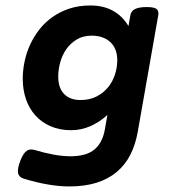

<svg xmlns="http://www.w3.org/2000/svg" viewBox="-20 -482 640 705"><path d="M241.2 -3.9Q199.2 -3.9 166 -18.3Q132.8 -32.7 110.1 -57.9Q87.4 -83 75.4 -117.7Q63.5 -152.3 63.5 -192.9Q63.5 -224.1 70.3 -256.3Q77.1 -288.6 90.8 -318.4Q104.5 -348.1 125 -374.3Q145.5 -400.4 173.3 -419.9Q201.2 -439.5 235.6 -450.7Q270 -461.9 312 -461.9Q359.4 -461.9 394.5 -442.6Q429.7 -423.3 451.7 -386.2L458.5 -425.3Q461.4 -441.9 476.1 -449Q490.7 -456.1 518.6 -456.1Q545.9 -456.1 554.9 -449Q564 -441.9 561 -425.3L485.8 2Q477.5 48.8 458.7 85.9Q439.9 123 408.9 149.2Q377.9 175.3 334.5 189Q291 202.6 233.4 202.6Q197.8 202.6 155.3 195.3Q112.8 188 66.4 173.8Q49.8 168.5 46.4 153.8Q43 139.2 54.7 107.9Q60.5 92.8 66.7 84Q72.8 75.2 79.3 71Q85.9 66.9 93 66.9Q100.1 66.9 107.4 68.8Q139.6 78.6 174.3 85.2Q209 91.8 238.3 91.8Q297.4 91.8 327.1 66.7Q356.9 41.5 365.2 -7.8L374.5 -60.1Q345.7 -33.7 311.8 -18.8Q277.8 -3.9 241.2 -3.9ZM275.4 -114.7Q309.1 -114.7 334.5 -127.7Q359.9 -140.6 376.7 -161.4Q393.6 -182.1 402.1 -208.3Q410.6 -234.4 410.6 -260.7Q410.6 -283.2 403.6 -300.3Q396.5 -317.4 383.8 -328.6Q371.1 -339.8 354 -345.5Q336.9 -351.1 316.9 -351.1Q285.2 -351.1 262 -337.2Q238.8 -323.2 223.6 -301.5Q208.5 -279.8 201.2 -253.2Q193.8 -226.6 193.8 -201.2Q193.8 -158.7 215.6 -136.7Q237.3 -114.7 275.4 -114.7Z"/></svg>

Font: Courier Prime
Style: Bold Italic
Weight: 700
Monospace: yes
Designer: Alan Dague-Greene
Foundry: Quote-Unquote Apps
Version: Version 1.202